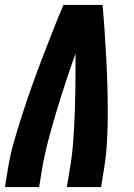

<svg xmlns="http://www.w3.org/2000/svg" viewBox="-20 -755 540 775"><path d="M0 0 12 -74Q21 -130 37 -185.5Q53 -241 71 -296.5Q89 -352 108.5 -407Q128 -462 149 -516.5Q170 -571 191.5 -626Q213 -681 236 -735H394Q399 -681 402.5 -626Q406 -571 409 -516.5Q412 -462 413.5 -407Q415 -352 415 -296.5Q415 -241 412 -185.5Q409 -130 400 -74L388 0H250L262 -74Q272 -132 276 -190.5Q280 -249 282 -307Q284 -365 284.5 -423Q285 -481 285 -539Q264 -481 245 -423Q226 -365 208.5 -307Q191 -249 175.5 -190.5Q160 -132 150 -74L138 0Z"/></svg>

Font: Iosevka Term Curly Hv Obl
Style: Regular
Weight: 900
Italic angle: -9°
Designer: Belleve Invis
Foundry: Belleve Invis
Version: Version 32.3.0